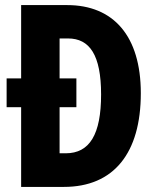

<svg xmlns="http://www.w3.org/2000/svg" viewBox="-20 -734 616 754"><path d="M244 -714H63V-426H6V-313H63V0H231C427 0 533 -133 533 -368C533 -593 425 -714 244 -714ZM247 -583C332 -583 377 -518 377 -363C377 -206 332 -132 238 -132H214V-313H280V-426H214V-583Z"/></svg>

Font: Noto Sans Gurmukhi UI ExtraCondensed ExtraBold
Style: Regular
Weight: 800
Width: 2
Designer: Jelle Bosma - Monotype Design Team
Foundry: Monotype Imaging Inc.
Version: Version 2.004